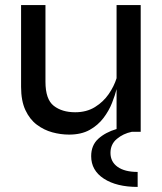

<svg xmlns="http://www.w3.org/2000/svg" viewBox="-20 -519 637 756"><path d="M534 0H499Q465 7 440 28Q415 49 415 83Q415 118 443 138Q471 158 522 158V217Q439 217 389 184.5Q339 152 339 96Q339 53 367 27.5Q395 2 439 -11V-168Q433 -144 421 -113.5Q409 -83 387.5 -54.5Q366 -26 333 -7.5Q300 11 252 11Q219 11 186 2Q153 -7 125 -28Q97 -49 80 -85.5Q63 -122 63 -177V-499H159V-197Q159 -128 191.5 -102.5Q224 -77 276 -77Q321 -77 354 -97.5Q387 -118 408 -148.5Q429 -179 439 -211V-499H534Z"/></svg>

Font: Syne Medium
Style: Regular
Weight: 500
Designer: Lucas Descroix
Foundry: Bonjour Monde
Version: Version 2.200; ttfautohint (v1.8.4)